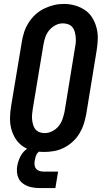

<svg xmlns="http://www.w3.org/2000/svg" viewBox="-20 -766 540 978"><path d="M205 8Q175 8 147 1.5Q119 -5 96 -21Q73 -37 58.5 -60.5Q44 -84 37 -111.5Q30 -139 31 -168.5Q32 -198 37 -228L91 -552Q95 -578 103 -602.5Q111 -627 125.5 -650Q140 -673 160 -691.5Q180 -710 204.5 -722Q229 -734 254 -740Q279 -746 305 -746Q335 -746 362.5 -738Q390 -730 413 -714.5Q436 -699 450.5 -675Q465 -651 472 -623.5Q479 -596 478 -566.5Q477 -537 472 -507L419 -183Q414 -157 406 -132.5Q398 -108 384 -85Q370 -62 349.5 -43.5Q329 -25 305 -13Q281 -1 255.5 3.5Q230 8 205 8ZM207 -88Q227 -88 246 -97.5Q265 -107 278.5 -123.5Q292 -140 298.5 -159.5Q305 -179 309 -198L362 -523Q365 -537 366 -551Q367 -565 365.5 -578.5Q364 -592 360.5 -605Q357 -618 348.5 -628Q340 -638 327 -642.5Q314 -647 300 -647Q280 -647 261.5 -637Q243 -627 230 -611Q217 -595 210.5 -575.5Q204 -556 201 -537L147 -212Q145 -198 143.5 -184Q142 -170 143.5 -157Q145 -144 148.5 -131Q152 -118 160 -108Q168 -98 180.5 -93Q193 -88 207 -88ZM187 192Q170 192 153.5 190Q137 188 122 182.5Q107 177 94.5 167Q82 157 75 143Q68 129 66.5 112Q65 95 68 78Q72 56 82.5 34Q93 12 111.5 -3.5Q130 -19 153.5 -26Q177 -33 199 -33L194 0Q186 0 178.5 6Q171 12 167 19.5Q163 27 160.5 35.5Q158 44 157 52Q155 63 156 74Q157 85 163.5 93Q170 101 180 104.5Q190 108 201 108H276L262 192Z"/></svg>

Font: Iosevka Slab Oblique
Style: Bold
Weight: 700
Italic angle: -9°
Monospace: yes
Designer: Belleve Invis
Foundry: Belleve Invis
Version: Version 11.1.1; ttfautohint (v1.8.3)